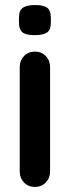

<svg xmlns="http://www.w3.org/2000/svg" viewBox="-20 -739 276 759"><path d="M178 -61Q178 -35 161 -17.5Q144 0 118 0Q92 0 75 -17.5Q58 -35 58 -61V-474Q58 -500 75 -517.5Q92 -535 118 -535Q144 -535 161 -517.5Q178 -500 178 -474ZM117 -600Q83 -600 69 -611Q55 -622 55 -650V-669Q55 -698 70.5 -708.5Q86 -719 118 -719Q153 -719 167 -708Q181 -697 181 -669V-650Q181 -621 166 -610.5Q151 -600 117 -600Z"/></svg>

Font: zvoove
Style: Bold
Weight: 700
Designer: Vernon Adams (Nunito) & Andrew Paglinawan (Quicksand)
Foundry: zvoove
Version: Version 3.006